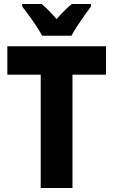

<svg xmlns="http://www.w3.org/2000/svg" viewBox="-20 -947 570 967"><path d="M185 0V-571H17V-714H514V-571H345V0ZM192 -767Q182 -786 164 -814Q146 -842 126 -869Q106 -896 92 -914V-927H189Q207 -913 225.5 -894Q244 -875 265 -851Q308 -900 342 -927H438V-914Q424 -895 405 -868.5Q386 -842 368.5 -815Q351 -788 340 -767Z"/></svg>

Font: Noto Sans Mono Condensed Black
Style: Regular
Weight: 900
Width: 3
Designer: Monotype Design Team
Foundry: Monotype Imaging Inc.
Version: Version 2.014